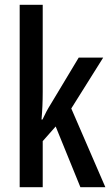

<svg xmlns="http://www.w3.org/2000/svg" viewBox="-20 -780 461 800"><path d="M158 -397Q158 -337 153 -282H157Q173 -317 192 -347L308 -540H410L277 -328L419 0H315L212 -253L158 -192V0H62V-760H158Z"/></svg>

Font: Noto Sans Ethiopic ExtraCondensed Medium
Style: Regular
Weight: 500
Width: 2
Designer: Monotype Design Team
Foundry: Monotype Imaging Inc.
Version: Version 2.102; ttfautohint (v1.8.4.7-5d5b)